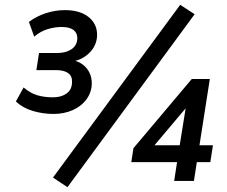

<svg xmlns="http://www.w3.org/2000/svg" viewBox="-20 -751 941 797"><path d="M202 -278Q158 -278 116 -290.5Q74 -303 46 -330L78 -388Q106 -364 135 -355.5Q164 -347 201 -347Q234 -347 256.5 -363Q279 -379 279 -411Q280 -435 263 -447.5Q246 -460 212 -460H131L142 -531H218Q253 -531 276.5 -546.5Q300 -562 301 -592Q301 -615 284.5 -627Q268 -639 236 -639Q207 -639 177.5 -630Q148 -621 122 -599L100 -660Q132 -684 171 -696.5Q210 -709 249 -709Q312 -709 347.5 -680.5Q383 -652 383 -607Q383 -565 353.5 -534Q324 -503 278 -495V-502Q305 -497 323.5 -483Q342 -469 351.5 -449Q361 -429 361 -406Q361 -369 339.5 -339.5Q318 -310 282 -294Q246 -278 202 -278ZM260 26 200 -14 728 -731 788 -692ZM703 0 715 -78H525L534 -136L776 -423H851L808 -148H864L853 -78H797L785 0ZM726 -148 756 -335H779L606 -130L605 -148Z"/></svg>

Font: Nunito Sans 12pt ExtraLight 12pt SemiBold
Style: Italic
Weight: 600
Italic angle: -9°
Version: Version 3.101;gftools[0.9.27]